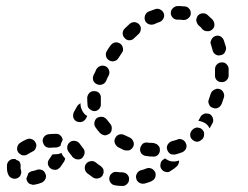

<svg xmlns="http://www.w3.org/2000/svg" viewBox="-20 -592 818 634"><path d="M399 16Q406 10 406 1Q407 -4 405 -8Q404 -12 401 -15Q398 -19 393 -21Q389 -22 385 -23Q375 -23 367 -24Q362 -25 358 -24Q353 -23 350 -20Q346 -17 344 -14Q342 -10 341 -5Q340 4 345 11Q351 19 360 20Q371 22 383 22Q392 23 399 16ZM67 -2Q67 -2 67 -1Q67 -1 67 -1Q68 3 70 7Q72 11 76 14Q79 16 84 17Q88 19 93 18Q106 16 118 11Q122 9 125 6Q128 3 130 -1Q132 -5 132 -10Q132 -14 130 -18Q127 -27 118 -31Q109 -34 101 -31Q94 -28 86 -27Q82 -26 79 -24Q75 -22 73 -19Q72 -14 70 -10Q69 -6 67 -2ZM487 2Q490 -1 492 -5Q494 -9 494 -14Q494 -18 493 -22Q489 -31 481 -35Q472 -39 464 -36Q455 -32 446 -30Q441 -29 438 -26Q434 -23 432 -19Q430 -15 429 -11Q429 -6 430 -2Q432 7 441 12Q449 16 458 14Q469 11 479 7Q483 5 487 2ZM48 -43Q49 -47 47 -52Q46 -56 43 -60Q38 -62 34 -64Q32 -65 31 -67Q30 -67 29 -67Q28 -67 28 -67Q18 -68 11 -62Q4 -56 3 -47Q3 -41 3 -36Q3 -24 8 -14Q12 -6 21 -3Q29 0 38 -4Q42 -6 45 -9Q48 -13 49 -17Q51 -21 50 -26Q50 -30 48 -34Q48 -35 48 -36Q48 -39 48 -43ZM304 -3Q314 -5 319 -13Q321 -17 322 -21Q322 -26 322 -30Q321 -35 318 -38Q315 -42 312 -44Q304 -49 297 -55Q290 -61 281 -60Q271 -59 265 -52Q259 -45 260 -35Q261 -26 268 -20Q278 -13 287 -6Q295 -1 304 -3ZM569 -50Q572 -56 571 -62Q568 -61 565 -60Q557 -58 548 -59Q539 -60 531 -65Q528 -67 525 -69Q522 -67 519 -65Q511 -60 510 -50Q508 -41 513 -34Q518 -26 528 -24Q537 -22 544 -28Q554 -34 562 -41Q567 -45 569 -50ZM153 -82Q159 -82 167 -83Q175 -83 183 -87Q185 -81 189 -76Q191 -74 195 -69Q195 -66 194 -64Q193 -61 192 -59Q185 -49 179 -40Q176 -37 172 -34Q169 -32 164 -31Q160 -31 155 -32Q151 -33 148 -35Q147 -36 146 -37Q145 -37 144 -38Q144 -39 143 -40Q138 -46 138 -53Q138 -61 143 -67Q148 -74 153 -82ZM219 -74Q222 -71 226 -69Q229 -66 234 -66Q238 -65 243 -66Q247 -67 251 -70Q254 -73 256 -77Q259 -81 259 -85Q260 -89 259 -94Q258 -98 255 -102Q254 -102 254 -103Q246 -114 242 -119Q236 -126 226 -127Q217 -128 210 -122Q203 -116 202 -107Q201 -98 207 -90Q210 -86 218 -76Q219 -75 219 -74ZM501 -80Q508 -87 508 -96Q508 -101 507 -105Q505 -109 502 -112Q499 -116 495 -117Q491 -119 487 -120Q477 -120 468 -121Q464 -122 459 -121Q455 -120 451 -117Q448 -114 446 -110Q443 -106 443 -102Q441 -93 447 -85Q453 -78 462 -77Q473 -75 485 -75Q494 -74 501 -80ZM98 -103Q102 -112 98 -120Q94 -129 86 -132Q77 -136 68 -132Q56 -127 46 -120Q39 -115 37 -106Q35 -97 40 -89Q43 -85 47 -83Q50 -80 55 -79Q59 -79 63 -79Q68 -80 72 -83Q78 -87 86 -91Q95 -94 98 -103ZM589 -94Q592 -97 594 -101Q596 -105 596 -110Q596 -114 594 -118Q591 -127 582 -131Q574 -135 565 -131Q557 -128 548 -126Q539 -123 534 -115Q529 -107 532 -98Q533 -94 536 -90Q538 -87 542 -84Q546 -82 550 -82Q555 -81 559 -82Q571 -85 581 -89Q586 -91 589 -94ZM399 -95Q404 -95 408 -96Q412 -98 415 -101Q418 -104 420 -108Q424 -117 420 -125Q417 -134 408 -138Q399 -142 391 -146Q383 -150 374 -148Q365 -145 361 -137Q356 -129 359 -120Q362 -111 370 -106Q380 -101 390 -96Q395 -95 399 -95ZM187 -130Q186 -139 179 -145Q173 -151 164 -150Q152 -150 142 -149Q132 -148 126 -141Q120 -134 121 -124Q122 -120 124 -116Q126 -112 129 -109Q133 -106 137 -105Q141 -104 146 -104Q155 -105 166 -105Q169 -105 173 -107Q177 -108 180 -111Q181 -119 185 -126Q186 -128 187 -130ZM654 -148Q655 -157 648 -164Q645 -167 641 -169Q637 -170 632 -171Q628 -171 623 -169Q619 -167 616 -164L615 -163Q608 -156 608 -147Q608 -137 615 -131Q618 -128 622 -126Q626 -124 631 -124Q635 -124 639 -126Q643 -128 646 -131L648 -132Q654 -139 654 -148ZM317 -148Q321 -146 326 -145Q330 -145 334 -147Q338 -148 342 -151Q349 -157 349 -167Q350 -176 344 -183Q338 -190 333 -197Q330 -201 326 -203Q323 -206 318 -206Q314 -207 310 -206Q305 -205 301 -203Q294 -198 292 -189Q290 -179 295 -172Q302 -162 310 -153Q313 -150 317 -148ZM664 -180Q669 -175 672 -168Q677 -176 681 -184Q686 -192 683 -201Q681 -210 673 -215Q669 -217 664 -217Q660 -218 656 -217Q651 -215 648 -213Q644 -210 642 -206Q638 -199 635 -193Q643 -192 650 -189Q658 -186 664 -180ZM222 -204Q225 -195 233 -191Q237 -189 242 -189Q246 -188 251 -190Q255 -191 258 -194Q262 -197 264 -201L268 -209Q265 -211 262 -213Q255 -219 251 -228Q247 -235 246 -244Q246 -247 246 -251Q242 -249 239 -246Q236 -244 234 -240L224 -222Q220 -213 222 -204ZM277 -231Q284 -225 293 -225Q302 -226 308 -233Q314 -241 313 -250Q313 -258 313 -267Q314 -277 308 -284Q302 -291 292 -291Q283 -292 276 -286Q269 -279 268 -270Q268 -258 269 -246Q269 -237 277 -231ZM718 -286Q714 -295 705 -298Q701 -299 696 -299Q692 -298 688 -296Q684 -294 681 -291Q678 -288 676 -283Q673 -274 670 -265Q668 -261 668 -256Q668 -252 670 -248Q672 -243 675 -240Q679 -237 683 -236Q691 -232 700 -236Q708 -240 712 -249Q716 -259 719 -269Q722 -278 718 -286ZM288 -326Q291 -318 300 -314Q308 -310 317 -313Q326 -316 330 -324Q334 -334 339 -343Q343 -351 340 -360Q337 -369 329 -373Q320 -377 311 -374Q303 -371 298 -363Q294 -353 289 -344Q285 -335 288 -326ZM735 -364Q735 -369 733 -373Q731 -377 728 -380Q725 -383 721 -385Q717 -386 712 -386Q703 -386 696 -379Q690 -373 690 -363Q690 -359 690 -356Q690 -350 690 -345Q689 -335 695 -328Q701 -321 711 -321Q720 -320 727 -326Q734 -332 735 -341Q735 -349 735 -356Q735 -360 735 -364ZM330 -407Q332 -398 340 -393Q348 -388 357 -390Q366 -392 371 -400Q377 -409 382 -417Q388 -424 386 -433Q384 -443 377 -448Q369 -453 360 -452Q351 -450 345 -442Q339 -434 333 -424Q328 -416 330 -407ZM708 -472Q700 -476 691 -473Q686 -471 683 -468Q680 -465 678 -461Q676 -457 675 -453Q675 -448 677 -444Q680 -435 682 -426Q684 -417 692 -412Q700 -407 709 -410Q714 -411 717 -413Q721 -416 723 -420Q725 -424 726 -428Q727 -432 726 -437Q723 -448 719 -459Q716 -467 708 -472ZM385 -482Q385 -473 392 -466Q398 -459 407 -459Q417 -459 423 -466Q430 -473 437 -479Q444 -485 445 -495Q446 -504 440 -511Q434 -518 424 -519Q415 -519 408 -513Q400 -506 392 -498Q385 -491 385 -482ZM648 -548Q639 -547 633 -540Q633 -539 632 -538Q632 -538 631 -537Q630 -534 629 -531Q629 -531 629 -530Q628 -528 628 -527Q628 -525 628 -523Q629 -519 631 -515Q633 -511 636 -508Q643 -503 648 -496Q654 -489 664 -489Q673 -488 680 -494Q684 -497 686 -501Q688 -505 688 -509Q688 -514 687 -518Q685 -522 683 -526Q674 -535 665 -543Q658 -549 648 -548ZM459 -541Q456 -533 459 -524Q463 -515 472 -512Q480 -509 489 -512Q497 -516 506 -519Q515 -522 519 -530Q524 -538 521 -547Q518 -556 510 -560Q502 -565 493 -562Q482 -558 471 -554Q462 -550 459 -541ZM576 -572Q570 -572 567 -572Q558 -572 551 -565Q544 -559 544 -549Q544 -540 551 -533Q557 -527 567 -527Q569 -527 575 -527Q581 -526 585 -526Q586 -526 587 -526Q596 -526 603 -533Q610 -539 610 -548Q610 -558 604 -564Q598 -571 588 -571Q586 -571 585 -571Q582 -571 576 -572Z"/></svg>

Font: FRB American Cursive Dashed Extrabold
Style: Bold Italic
Weight: 800
Italic angle: -25°
Version: Version 2.0;Modular Font Editor K font №1